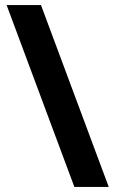

<svg xmlns="http://www.w3.org/2000/svg" viewBox="-20 -734 453 754"><path d="M141 -714 407 0H272L6 -714Z"/></svg>

Font: Noto Sans Cham
Style: Regular
Weight: 400
Designer: Monotype Design Team
Foundry: Monotype Imaging Inc.
Version: Version 2.002